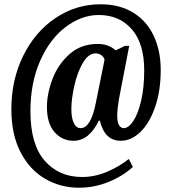

<svg xmlns="http://www.w3.org/2000/svg" viewBox="-20 -734 789 896"><path d="M33 -224Q33 -361 88 -473Q143 -585 238.5 -649.5Q334 -714 449 -714Q539 -714 602.5 -674.5Q666 -635 698 -565.5Q730 -496 730 -408Q730 -309 703.5 -233.5Q677 -158 634.5 -117.5Q592 -77 544 -77Q507 -77 482.5 -99.5Q458 -122 446 -171H441Q396 -77 323 -77Q270 -77 234.5 -117.5Q199 -158 199 -235Q199 -297 225 -365.5Q251 -434 304.5 -481.5Q358 -529 436 -529Q486 -529 520 -499L563 -520H583L535 -271Q532 -253 529.5 -232Q527 -211 527 -195Q527 -162 536 -149Q545 -136 557 -136Q580 -136 602 -169Q624 -202 638.5 -263.5Q653 -325 653 -406Q653 -531 595 -597.5Q537 -664 441 -664Q361 -664 287 -608.5Q213 -553 167.5 -450.5Q122 -348 122 -215Q122 -60 188.5 16Q255 92 363 92Q421 92 477.5 68.5Q534 45 581 8L600 45Q553 88 486.5 115Q420 142 349 142Q262 142 190 100Q118 58 75.5 -24.5Q33 -107 33 -224ZM427 -253 468 -456Q464 -469 452 -477Q440 -485 427 -485Q392 -485 366 -439.5Q340 -394 326.5 -332Q313 -270 313 -226Q313 -183 324.5 -159.5Q336 -136 356 -136Q404 -136 427 -253Z"/></svg>

Font: Noto Serif CondExtraBold
Style: Italic
Weight: 800
Width: 3
Italic angle: -12°
Designer: Monotype Design Team
Foundry: Monotype Imaging Inc.
Version: Version 1.001